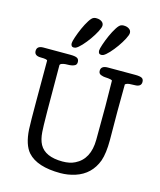

<svg xmlns="http://www.w3.org/2000/svg" viewBox="-124 -930 857 1028"><g transform="rotate(15 304.0 -415.5)"><path d="M188 -658ZM323 -811Q323 -800 311 -777Q299 -754 282 -730Q265 -706 246.5 -686Q228 -666 215 -660Q209 -658 205 -658Q188 -658 188 -678Q188 -687 196.5 -712.5Q205 -738 217 -765Q229 -792 243 -814Q257 -836 268 -839Q273 -841 276 -841Q279 -841 283 -841Q299 -841 311 -833Q323 -825 323 -811ZM475 -811Q475 -800 463 -777Q451 -754 434 -730Q417 -706 398.5 -686Q380 -666 367 -660Q361 -658 357 -658Q340 -658 340 -678Q340 -687 348.5 -712.5Q357 -738 369 -765Q381 -792 395 -814Q409 -836 420 -839Q425 -841 428 -841Q431 -841 435 -841Q451 -841 463 -833Q475 -825 475 -811ZM608 -575Q608 -548 572 -548Q537 -548 528 -543Q520 -539 520 -538Q519 -471 519 -387Q519 -304 520 -230Q520 -156 505 -113Q474 -30 391 -3Q351 10 309 10Q180 10 127 -49Q92 -89 87 -173Q85 -216 85 -331Q85 -550 85 -553Q85 -561 48 -561Q12 -561 12 -588Q12 -616 48 -616H196Q224 -616 235 -610Q246 -604 246 -588Q246 -572 232 -567Q219 -561 196 -561Q173 -561 159 -554Q157 -545 155 -552Q155 -219 159 -177Q162 -136 176 -110Q207 -53 304 -53Q344 -53 372 -67Q448 -104 449 -212Q451 -420 448 -539Q448 -546 407 -548Q399 -548 385 -553Q371 -558 371 -574Q371 -602 409 -602H561Q587 -602 598 -596Q608 -590 608 -575Z"/></g></svg>

Font: Scratch Savers
Style: Book
Weight: 400
Designer: Pablo Impallari, Rodrigo Fuenzalida, Brenda Gallo
Foundry: Pablo Impallari, Rodrigo Fuenzalida, Brenda Gallo
Version: Version 4.0b1